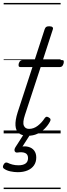

<svg xmlns="http://www.w3.org/2000/svg" viewBox="-25 -909 455 1308"><path d="M164 16Q126 16 104.5 -1Q83 -18 80.5 -53.5Q78 -89 95 -143L196 -452H115Q105 -452 102.5 -458.5Q100 -465 103 -477Q107 -489 113.5 -494.5Q120 -500 130 -500H211L279 -709Q283 -721 289.5 -725.5Q296 -730 310 -730Q326 -730 332.5 -724Q339 -718 334 -706L267 -500H396Q407 -500 409 -494Q411 -488 408 -476Q404 -463 398 -457.5Q392 -452 381 -452H252L145 -126Q128 -75 137.5 -53Q147 -31 173 -31Q205 -31 232.5 -52.5Q260 -74 278 -102Q282 -109 289 -112.5Q296 -116 307 -109Q318 -103 319 -95.5Q320 -88 315 -80Q302 -55 280 -33Q258 -11 229.5 2.5Q201 16 164 16ZM96 264Q72 264 46 258.5Q20 253 2 240Q-6 234 -5 225.5Q-4 217 1 210Q6 201 12.5 199Q19 197 27 200Q41 207 59.5 212Q78 217 101 217Q132 217 149 205Q166 193 166 168Q166 143 147.5 134Q129 125 94 130Q86 131 82 128.5Q78 126 75 121Q73 114 74 108.5Q75 103 80 94L143 -4H188L116 108L101 94Q140 84 167 91Q194 98 208 117Q222 136 222 164Q222 195 206.5 217.5Q191 240 162.5 252Q134 264 96 264ZM0 369H388V379H0ZM0 -20H388V0H0ZM0 -505H388V-500H0ZM0 -889H388V-879H0Z"/></svg>

Font: Playwrite HR Guides
Style: Regular
Weight: 400
Designer: Veronika Burian, José Scaglione
Foundry: TypeTogether
Version: Version 1.003